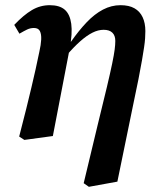

<svg xmlns="http://www.w3.org/2000/svg" viewBox="-20 -529 620 741"><path d="M54 -2Q70 -64 81.5 -110Q93 -156 101.5 -192.5Q110 -229 117.5 -262Q125 -295 132 -330Q138 -356 139 -376.5Q140 -397 134 -409Q128 -421 111 -421Q97 -421 84.5 -415Q72 -409 55 -399L35 -433Q71 -471 103 -490Q135 -509 172 -509Q210 -509 230 -491.5Q250 -474 255 -437Q260 -400 249 -342L184 -4L74 11ZM303 178 357 -47Q379 -136 392.5 -193Q406 -250 413 -284Q420 -318 422.5 -337.5Q425 -357 425 -371Q425 -392 413.5 -403Q402 -414 380 -414Q359 -414 337 -403Q315 -392 290 -370Q265 -348 235 -313L230 -368H254Q284 -411 314.5 -443Q345 -475 377.5 -492Q410 -509 445 -509Q478 -509 499 -497Q520 -485 530.5 -462.5Q541 -440 541 -409Q541 -396 540 -381Q539 -366 536 -346Q533 -326 528 -296.5Q523 -267 514.5 -224Q506 -181 493 -120L433 172L323 192Z"/></svg>

Font: Source Serif 4 SemiBold
Style: Italic
Weight: 600
Italic angle: -12°
Designer: Frank Grießhammer
Foundry: Adobe Systems Incorporated
Version: Version 4.004;hotconv 1.0.116;makeotfexe 2.5.65601